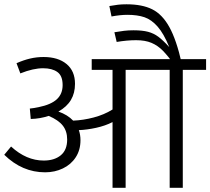

<svg xmlns="http://www.w3.org/2000/svg" viewBox="-26 -889 996 909"><path d="M949.7 -558.1H839.4V0H777.3V-558.1H568.8V0H506.8V-311Q472.7 -293.5 429.2 -283.9Q385.7 -274.4 347.2 -272.9Q355 -251.5 355 -225.1Q355 -178.7 332.5 -144.3Q310.1 -109.9 271.7 -91.6Q233.4 -73.2 187.5 -73.2Q79.1 -73.2 -5.9 -156.2L26.4 -195.3Q98.6 -128.9 181.2 -128.9Q231.4 -128.9 261.7 -153.8Q292 -178.7 292 -228.5Q292 -268.1 271.2 -294.4Q250.5 -320.8 204.6 -340.3Q163.1 -326.7 119.6 -325.7L115.2 -375Q135.3 -377 157.2 -381.8Q215.3 -393.6 242.9 -418.9Q270.5 -444.3 270.5 -486.3Q270.5 -530.3 245.6 -548.1Q220.7 -565.9 178.2 -565.9Q130.9 -565.9 70.3 -541.5L52.2 -589.8Q85.4 -604.5 116.5 -611.8Q147.5 -619.1 180.2 -619.1Q249 -619.1 289.1 -585.9Q329.1 -552.7 329.1 -492.2Q329.1 -448.2 309.8 -415.8Q290.5 -383.3 250.5 -360.8Q293.9 -345.7 320.3 -317.9Q368.2 -319.8 417.5 -332.8Q466.8 -345.7 506.8 -370.6V-558.1H408.2V-608.9H949.7ZM834.5 -588.9 803.2 -577.6Q769 -624.5 745.1 -648.9Q721.2 -673.3 691.4 -686Q661.6 -698.7 618.2 -698.7Q575.2 -698.7 526.4 -690.4L515.6 -736.3Q541 -740.7 561.8 -743.2Q582.5 -745.6 606.4 -745.6Q647.9 -745.6 674.8 -738.5Q701.7 -731.4 723.9 -714.8Q746.1 -698.2 775.4 -666Q749.5 -729.5 720.5 -762.7Q691.4 -795.9 658 -807.4Q624.5 -818.8 577.1 -818.8Q543.5 -818.8 502 -811L491.7 -860.4Q515.6 -864.7 533 -866.7Q550.3 -868.7 572.8 -868.7Q647 -868.7 694.6 -845Q742.2 -821.3 775.6 -761.2Q809.1 -701.2 834.5 -588.9Z"/></svg>

Font: Varta
Style: Light
Weight: 300
Designer: Joana Correia, Viktoriya Grabowska, Eben Sorkin
Foundry: Sorkin Type
Version: Version 1.002; ttfautohint (v1.3) -l 8 -r 24 -G 200 -x 12 -H